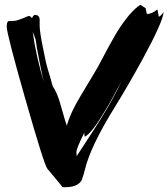

<svg xmlns="http://www.w3.org/2000/svg" viewBox="-20 -767 701 799"><path d="M252 12H241L177 -65Q164 -80 86 -353Q8 -626 8 -656Q8 -676 15 -679Q17 -680 38 -680Q51 -680 100 -701Q108 -699 113 -691Q119 -705 126 -705Q142 -705 145 -689Q145 -689 145 -660Q145 -636 159 -567Q171 -503 181 -472Q188 -451 199 -409Q219 -380 233 -328Q254 -253 258 -244Q273 -298 316 -369Q386 -485 387 -488Q444 -596 464 -629Q519 -718 564 -747L586 -733L591 -709Q611 -708 635 -728L641 -697Q652 -703 661 -717Q658 -676 573 -520Q515 -414 457 -320Q356 -157 333 -60Q330 -45 320 -17Q303 12 252 12ZM331 -215Q298 -150 298 -133Q298 -124 299 -117Q395 -264 398 -270Q453 -358 486 -430Q446 -353 416 -304Q362 -213 333 -198Q330 -207 331 -215ZM116 -634Q131 -529 163 -424Q151 -472 133 -570Q130 -594 128 -603Q124 -616 116 -634Z"/></svg>

Font: Ode an Erik AH
Style: Regular
Weight: 400
Designer: Andreas Höfeld
Foundry: Fontgrube AH
Version: Version 2.00